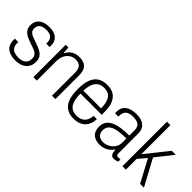

<svg xmlns="http://www.w3.org/2000/svg" viewBox="49 -1459 2206 2206"><g transform="rotate(45 1152.5 -355.5)"><path d="M208 12Q161 12 127 1.5Q93 -9 70.5 -28.5Q48 -48 37 -77Q26 -106 26 -143Q26 -147 26.5 -152.5Q27 -158 28 -162H83Q82 -156 82 -151.5Q82 -147 82 -143Q82 -104 97.5 -80.5Q113 -57 142 -46.5Q171 -36 210 -36Q247 -36 274 -48Q301 -60 315.5 -83Q330 -106 330 -139Q330 -177 310.5 -197.5Q291 -218 259.5 -229.5Q228 -241 194 -252Q166 -262 139 -273Q112 -284 90.5 -300Q69 -316 56 -340.5Q43 -365 43 -402Q43 -433 54.5 -458.5Q66 -484 87.5 -501.5Q109 -519 140.5 -528.5Q172 -538 213 -538Q259 -538 291 -527Q323 -516 342 -496.5Q361 -477 369.5 -452.5Q378 -428 378 -400Q378 -395 378 -389Q378 -383 377 -377H322V-398Q322 -422 312.5 -443Q303 -464 279.5 -477Q256 -490 211 -490Q182 -490 161 -483.5Q140 -477 126.5 -466Q113 -455 106.5 -439Q100 -423 100 -403Q100 -371 116.5 -353.5Q133 -336 160 -325.5Q187 -315 218 -304Q247 -294 277 -282.5Q307 -271 332.5 -254.5Q358 -238 373 -212Q388 -186 388 -144Q388 -106 374.5 -77Q361 -48 337 -28Q313 -8 280 2Q247 12 208 12Z M490 0V-526H533L539 -445H545Q565 -481 590 -501.5Q615 -522 643.5 -530Q672 -538 704 -538Q747 -538 779.5 -523.5Q812 -509 829.5 -475Q847 -441 847 -383V0H792V-378Q792 -409 784.5 -430Q777 -451 764 -464Q751 -477 731.5 -482.5Q712 -488 688 -488Q652 -488 619.5 -468Q587 -448 566.5 -409Q546 -370 546 -312V0Z M1151 12Q1084 12 1038.5 -17Q993 -46 970 -107Q947 -168 947 -263Q947 -360 970.5 -420.5Q994 -481 1040.5 -509.5Q1087 -538 1157 -538Q1221 -538 1263.5 -511.5Q1306 -485 1328.5 -431.5Q1351 -378 1351 -298V-249H1006Q1006 -174 1022.5 -126.5Q1039 -79 1071.5 -58Q1104 -37 1152 -37Q1188 -37 1213.5 -47Q1239 -57 1256.5 -75Q1274 -93 1283 -119Q1292 -145 1293 -175H1347Q1346 -136 1334 -102Q1322 -68 1298 -42.5Q1274 -17 1237.5 -2.5Q1201 12 1151 12ZM1006 -296H1293Q1293 -349 1283.5 -385.5Q1274 -422 1256 -445Q1238 -468 1212 -478.5Q1186 -489 1154 -489Q1105 -489 1073 -467Q1041 -445 1024.5 -402Q1008 -359 1006 -296Z M1574 12Q1542 12 1515 3.5Q1488 -5 1467.5 -22Q1447 -39 1436 -66Q1425 -93 1425 -130Q1425 -179 1446.5 -212Q1468 -245 1509 -265.5Q1550 -286 1609.5 -295.5Q1669 -305 1744 -305V-385Q1744 -419 1733.5 -442Q1723 -465 1696 -477Q1669 -489 1622 -489Q1575 -489 1548 -474.5Q1521 -460 1511 -436Q1501 -412 1501 -383V-370H1447Q1446 -375 1446 -380Q1446 -385 1446 -392Q1446 -445 1470 -477Q1494 -509 1536 -523.5Q1578 -538 1631 -538Q1684 -538 1721.5 -522Q1759 -506 1779.5 -474Q1800 -442 1800 -392V-72Q1800 -53 1806.5 -45.5Q1813 -38 1825 -38H1866V-3Q1852 3 1837 7Q1822 11 1807 11Q1782 11 1769 -0.5Q1756 -12 1751.5 -32Q1747 -52 1746 -75H1740Q1723 -48 1697.5 -28.5Q1672 -9 1640.5 1.5Q1609 12 1574 12ZM1583 -37Q1611 -37 1639 -47.5Q1667 -58 1691 -77.5Q1715 -97 1729.5 -126Q1744 -155 1744 -192V-257Q1651 -257 1594 -244Q1537 -231 1510.5 -203.5Q1484 -176 1484 -132Q1484 -99 1497 -78Q1510 -57 1532 -47Q1554 -37 1583 -37Z M1937 0V-723H1993V-250L2213 -526H2278L2114 -320L2286 0H2224L2078 -274L1993 -175V0Z"/></g></svg>

Font: Archivo SemiCondensed ExtraLight
Style: Regular
Weight: 250
Width: 4
Designer: Hector Gatti
Foundry: Omnibus-Type
Version: Version 2.001